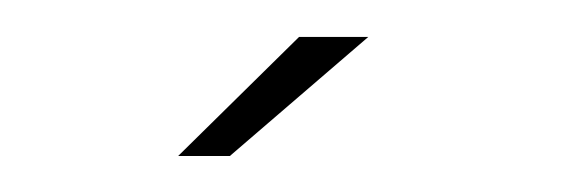

<svg xmlns="http://www.w3.org/2000/svg" viewBox="-20 -695 314 104"><path d="M76.5 -610.5H104.5L179.5 -675H142Z"/></svg>

Font: Anybody UltraCondensed Thin ExtraLight
Style: Regular
Weight: 250
Version: Version 1.111